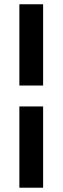

<svg xmlns="http://www.w3.org/2000/svg" viewBox="-20 -730 293 900"><path d="M70.8 -710H182.1V-329.1H70.8ZM70.8 149.9V-231H182.1V149.9Z"/></svg>

Font: TASA Orbiter Deck SemiBold
Style: Regular
Weight: 600
Designer: Weizhong Zhang
Version: Version 1.000;Glyphs 3.1.2 (3151)